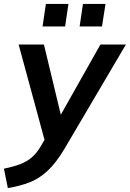

<svg xmlns="http://www.w3.org/2000/svg" viewBox="-51 -732 662 979"><path d="M-11 227 -31 128Q18 118 52 105Q86 92 110.5 71Q135 50 155 17L176 -19L44 -505H173L259 -147L461 -505H591L277 28Q234 100 190.5 140Q147 180 98 198.5Q49 217 -11 227ZM355 -597 372 -712H487L469 -597ZM166 -597 183 -712H298L281 -597Z"/></svg>

Font: Mulish
Style: Bold Italic
Weight: 700
Italic angle: -9°
Designer: Vernon Adams
Foundry: Vernon Adams
Version: Version 3.603; ttfautohint (v1.8.3)